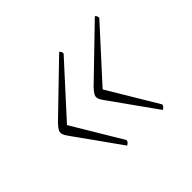

<svg xmlns="http://www.w3.org/2000/svg" viewBox="-95 -572 609 609"><g transform="rotate(-45 209.0 -267.5)"><path d="M168 -86 66 -229Q55 -244 51 -251Q47 -258 47 -265Q47 -278 78 -306L226 -449Q229 -446 230.5 -443.5Q232 -441 232 -435L79 -267L179 -100Q179 -92 168 -86ZM328 -86 226 -229Q215 -244 211 -251Q207 -258 207 -265Q207 -278 238 -306L386 -449Q389 -446 390.5 -443.5Q392 -441 392 -435L239 -267L339 -100Q339 -92 328 -86Z"/></g></svg>

Font: Petrona Thin
Style: Italic
Weight: 100
Italic angle: -9°
Designer: Ringo R. Seeber
Foundry: Ringo R. Seeber
Version: Version 2.001; ttfautohint (v1.8.3)